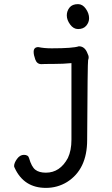

<svg xmlns="http://www.w3.org/2000/svg" viewBox="-20 -724 540 925"><path d="M201.2 181.2Q95.2 181.2 50.8 85Q47.9 79.1 47.9 76.2Q47.9 61 62 41.5Q76.2 22 95.2 22Q116.2 22 120.1 38.1Q131.8 79.1 149.9 93.5Q168 107.9 201.2 107.9Q269 107.9 307.1 37.1Q324.2 1 324.2 -50.8V-419.9Q285.2 -416 237.1 -416Q189 -416 179.2 -415Q158.2 -415 150.1 -437Q142.1 -459 142.1 -474.1Q142.1 -497.1 165 -497.1Q191.9 -491.2 229 -491.2Q332 -491.2 359.9 -501Q389.2 -501 401.9 -465.8Q407.2 -455.1 407.2 -449.2Q407.2 -440.9 404.5 -434.6Q401.9 -428.2 399.9 -49.8Q399.9 91.8 303.2 152.8Q256.8 181.2 201.2 181.2ZM356 -584Q334 -584 317.9 -606Q301.8 -627.9 301.8 -649.9Q301.8 -670.9 314.9 -687.5Q328.1 -704.1 356 -704.1Q377.9 -704.1 393.6 -681.6Q409.2 -659.2 409.2 -636.2Q409.2 -616.2 395.5 -600.1Q381.8 -584 356 -584Z"/></svg>

Font: LXGW WenKai Mono GB Screen
Style: Regular
Weight: 400
Monospace: yes
Designer: LXGW / Fontworks Inc.
Foundry: LXGW / Fontworks Inc.
Version: Version 1.510;January 18,2025